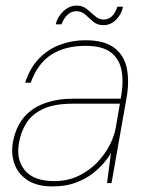

<svg xmlns="http://www.w3.org/2000/svg" viewBox="-20 -655 534 687"><path d="M167 12Q113 12 79 -10Q45 -32 32 -68Q19 -104 26 -145Q36 -200 65 -234.5Q94 -269 140 -285.5Q186 -302 243 -302H412Q423 -360 415 -402.5Q407 -445 376 -468Q345 -491 287 -491Q212 -491 163 -459Q114 -427 90 -359H70Q87 -412 119.5 -445.5Q152 -479 195 -495Q238 -511 285 -511Q354 -511 389.5 -483.5Q425 -456 434 -409.5Q443 -363 433 -306L379 0H363L377 -107Q369 -93 352.5 -73Q336 -53 310.5 -33.5Q285 -14 250 -1Q215 12 167 12ZM174 -7Q222 -7 260.5 -25.5Q299 -44 327 -73Q355 -102 372 -135Q389 -168 394 -197L409 -284H241Q175 -284 135 -265.5Q95 -247 75 -215.5Q55 -184 48 -145Q37 -84 69 -45.5Q101 -7 174 -7ZM179 -568Q187 -597 208 -616Q229 -635 254 -635Q276 -635 291 -622.5Q306 -610 320 -597.5Q334 -585 351 -585Q368 -585 380.5 -597Q393 -609 400 -631H420Q415 -604 395.5 -584.5Q376 -565 350 -565Q328 -565 313.5 -577.5Q299 -590 285.5 -602.5Q272 -615 253 -615Q236 -615 222.5 -603Q209 -591 200 -568Z"/></svg>

Font: DM Sans 20pt Thin
Style: Italic
Weight: 250
Italic angle: -10°
Version: Version 4.004;gftools[0.9.30]